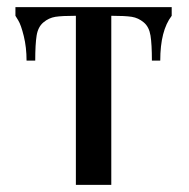

<svg xmlns="http://www.w3.org/2000/svg" viewBox="-20 -520 531 540"><path d="M193.4 0H293V-475.6C319 -475.6 338.2 -474.6 350.6 -472.7C363 -470.7 374.2 -465.5 384.3 -457C394.4 -448.6 400.7 -436.2 403.3 -419.9C405.9 -403.6 407.2 -380.2 407.2 -349.6H430.7C430.7 -405.6 441.4 -447.6 462.9 -475.6V-500H23.4V-475.6L31.2 -462.9C36.5 -454.4 41.7 -439.6 46.9 -418.5C52.1 -397.3 54.7 -374.3 54.7 -349.6H79.1C79.1 -380.2 80.4 -403.6 83 -419.9C85.6 -436.2 92 -448.6 102.1 -457C112.1 -465.5 123.4 -470.7 135.7 -472.7C148.1 -474.6 167.3 -475.6 193.4 -475.6Z"/></svg>

Font: TriodPostnaja
Style: Medium
Weight: 500
Version: 20110805; ttfautohint (v0.96) -l 8 -r 50 -G 200 -x 14 -w "G"